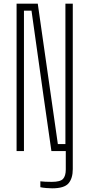

<svg xmlns="http://www.w3.org/2000/svg" viewBox="-20 -820 485 1042"><path d="M263 202Q251 202 231.8 200.5Q212.5 199 199 196V164Q210.5 165.5 225.8 166.2Q241 167 261 167Q307.5 167 322.2 150.8Q337 134.5 337 100V-23H375V98Q375 147.5 352 174.8Q329 202 263 202ZM70 0V-800H185L221 -548L294 -38H335V-528V-800H375V0H259L216 -300L151 -762H110V-409V0Z"/></svg>

Font: Big Shoulders Text SC Thin
Style: Regular
Weight: 100
Designer: Patric King
Foundry: XO Type Co
Version: Version 2.002